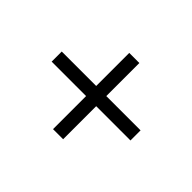

<svg xmlns="http://www.w3.org/2000/svg" viewBox="-114 -701 887 887"><g transform="rotate(-45 330.0 -257.5)"><path d="M297 0V-224H81V-290H297V-515H363V-290H579V-224H363V0Z"/></g></svg>

Font: Archivo SemiExpanded Light
Style: Regular
Weight: 300
Width: 6
Designer: Hector Gatti
Foundry: Omnibus-Type
Version: Version 2.001